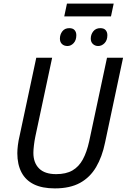

<svg xmlns="http://www.w3.org/2000/svg" viewBox="-20 -1034 702 1064"><path d="M336 -943 351 -1014H610L595 -943ZM354 -779Q335 -779 323.5 -790Q312 -801 312 -820Q312 -843 325.5 -860.5Q339 -878 364 -878Q384 -878 393.5 -867Q403 -856 403 -839Q403 -811 388 -795Q373 -779 354 -779ZM524 -779Q507 -779 495 -790Q483 -801 483 -820Q483 -843 497 -860.5Q511 -878 536 -878Q556 -878 565.5 -867Q575 -856 575 -839Q575 -811 559.5 -795Q544 -779 524 -779ZM284 10Q214 10 168 -12.5Q122 -35 99 -79Q76 -123 76 -185Q76 -203 79 -228.5Q82 -254 89 -283L181 -714H269L176 -278Q171 -254 168 -228.5Q165 -203 165 -187Q165 -132 196.5 -100.5Q228 -69 291 -69Q346 -69 381.5 -89.5Q417 -110 439 -150.5Q461 -191 474 -250L573 -714H662L562 -243Q546 -165 512.5 -108Q479 -51 423.5 -20.5Q368 10 284 10Z"/></svg>

Font: Noto Sans Display
Style: Italic
Weight: 400
Italic angle: -12°
Designer: Monotype Design Team
Foundry: Monotype Imaging Inc.
Version: Version 2.003